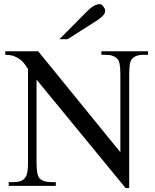

<svg xmlns="http://www.w3.org/2000/svg" viewBox="-20 -914 763 944"><path d="M685.1 -644.5Q664.1 -644.5 648.9 -638.4Q633.8 -632.3 625.5 -619.6Q615.2 -603 615.2 -547.4V10.7H597.7L159.7 -522.5V-115.7Q159.7 -54.7 173.3 -38.6Q191.4 -18.6 231.4 -18.6H254.4V0H22.9V-18.6H45.9Q67.9 -18.6 82.8 -24.4Q97.7 -30.3 106 -43.9Q111.8 -51.8 114.7 -69.1Q117.7 -86.4 117.7 -115.7V-575.7Q112.8 -581.1 105.7 -592.5Q98.6 -604 86.2 -615.5Q73.7 -627 54.4 -635.7Q35.2 -644.5 5.9 -644.5V-662.1H167.5L571.8 -165.5V-547.4Q571.8 -610.4 558.1 -623.5Q540 -644.5 500.5 -644.5H478.5V-662.1H708V-644.5ZM497.1 -861.8Q497.1 -847.7 484.6 -835.4Q472.2 -823.2 456.5 -813L312 -721.2H272L410.6 -860.8Q423.3 -874 439.2 -883.8Q455.1 -893.6 471.2 -893.6Q475.1 -893.6 479.5 -890.6Q483.9 -887.7 487.8 -882.8Q491.7 -877.9 494.4 -872.3Q497.1 -866.7 497.1 -861.8Z"/></svg>

Font: Doulos SIL Phon
Style: Regular
Weight: 400
Designer: Walt Agee, Victor Gaultney, Peter Martin, Debbi Hosken, Becca Hirsbrunner
Foundry: SIL International
Version: Version 5.000